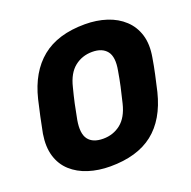

<svg xmlns="http://www.w3.org/2000/svg" viewBox="-127 -836 967 971"><g transform="rotate(-20 356.0 -350.0)"><path d="M306 10Q243 10 189.5 -7Q136 -24 98.5 -58Q61 -92 45.5 -143Q30 -194 41 -262Q49 -305 58.5 -348.5Q68 -392 78 -435Q111 -570 197 -640Q283 -710 429 -710Q492 -710 545.5 -692.5Q599 -675 636.5 -640Q674 -605 689.5 -554Q705 -503 693 -435Q686 -392 676.5 -348.5Q667 -305 657 -262Q623 -125 537 -57.5Q451 10 306 10ZM320 -134Q374 -134 414.5 -166Q455 -198 472 -268Q483 -312 491.5 -351Q500 -390 507 -432Q520 -502 495 -534Q470 -566 416 -566Q362 -566 321.5 -534Q281 -502 264 -432Q253 -390 244.5 -351Q236 -312 228 -268Q216 -198 240 -166Q264 -134 320 -134Z"/></g></svg>

Font: Rubik Light
Style: Bold Italic
Weight: 700
Italic angle: -12°
Version: Version 2.104